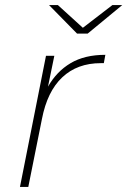

<svg xmlns="http://www.w3.org/2000/svg" viewBox="-20 -740 504 760"><path d="M59 0 162 -519H195L170 -397Q204 -457 259.5 -490Q315 -523 397 -523L391 -490Q388 -490 385 -490Q382 -490 379 -490Q286 -490 226.5 -434Q167 -378 146 -269L92 0ZM285 -607 174 -720H209L308 -630L425 -720H464L327 -607Z"/></svg>

Font: Montserrat ExtraLight
Style: Italic
Weight: 200
Italic angle: -11.3°
Designer: Julieta Ulanovsky
Foundry: Julieta Ulanovsky
Version: Version 9.000; ttfautohint (v1.8.4.7-5d5b)